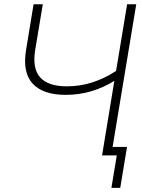

<svg xmlns="http://www.w3.org/2000/svg" viewBox="-20 -748 684 924"><path d="M295.9 -291.5Q187 -291.5 137.2 -345.5Q87.4 -399.4 105.5 -507.8L141.6 -727.5H186L149.4 -507.8Q134.8 -418.5 173.3 -375.5Q211.9 -332.5 301.3 -332.5Q365.7 -332.5 425.3 -351.8Q484.9 -371.1 538.6 -406.7L591.8 -727.5H635.7L515.1 0H471.2L530.3 -358.9Q479.5 -327.1 420.7 -309.3Q361.8 -291.5 295.9 -291.5ZM516.1 156.2 542 0H494.6L501.5 -41H591.3L558.6 156.2Z"/></svg>

Font: Inter Display ExtraLight
Style: Italic
Weight: 200
Italic angle: -9.39999°
Designer: Rasmus Andersson
Foundry: rsms
Version: Version 4.000;git-a52131595